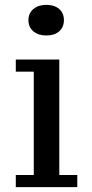

<svg xmlns="http://www.w3.org/2000/svg" viewBox="-20 -770 379 790"><path d="M298 0H45V-50H119V-475H45V-525H224V-50H298ZM97 -687Q97 -716 117.5 -733Q138 -750 170 -750Q204 -750 223.5 -733Q243 -716 243 -687Q243 -658 223.5 -641Q204 -624 170 -624Q138 -624 117.5 -641Q97 -658 97 -687Z"/></svg>

Font: PT Serif Caption
Style: Regular
Weight: 400
Designer: A.Korolkova, O.Umpeleva, V.Yefimov
Foundry: ParaType Ltd
Version: Version 1.000W OFL